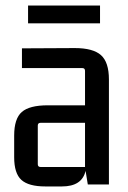

<svg xmlns="http://www.w3.org/2000/svg" viewBox="-20 -664 460 691"><path d="M340 -644V-580H81V-644ZM203 7H143Q83 7 57 -16.5Q31 -40 31 -98V-176Q31 -237 58.5 -261Q86 -285 152 -285H286V-409Q286 -419 276 -419H59V-490L249 -491Q315 -491 343.5 -465.5Q372 -440 372 -378V0H296L288 -49Q275 7 203 7ZM286 -63V-222H126Q116 -222 116 -212V-73Q116 -63 126 -63Z"/></svg>

Font: Gemunu Libre Medium
Style: Regular
Weight: 500
Designer: Puspanada Ekanayake, Sola Matas, Pathum Egodawatta, Kosala Senevirathne
Foundry: mooniak
Version: Version 1.100